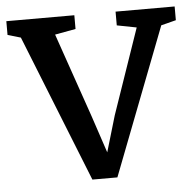

<svg xmlns="http://www.w3.org/2000/svg" viewBox="-46 -601 666 654"><g transform="rotate(-5 287.0 -273.5)"><path d="M-1 -508V-555H231.5V-508L160.5 -495L260 -207.5L302.5 -80L339 -203.5L439.5 -495L372.5 -508V-555H574.5V-508L523.5 -495L329.5 8H244L43.5 -495Z"/></g></svg>

Font: Merriweather
Style: Regular
Weight: 400
Designer: Eben Sorkin
Foundry: Eben Sorkin
Version: Version 2.100; ttfautohint (v1.7.19-72a1) -l 8 -r 50 -G 200 